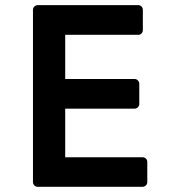

<svg xmlns="http://www.w3.org/2000/svg" viewBox="-20 -719 658 739"><path d="M125 0Q117.7 0 112.3 -5.4Q106.9 -10.7 106.9 -18.1V-681.2Q106.9 -688.5 112.3 -693.8Q117.7 -699.2 125 -699.2H512.2Q519.5 -699.2 524.7 -693.8Q529.8 -688.5 529.8 -681.2V-603Q529.8 -595.7 524.7 -590.3Q519.5 -585 512.2 -585H231V-415H498Q505.4 -415 510.7 -409.4Q516.1 -403.8 516.1 -397V-318.8Q516.1 -311.5 510.7 -306.2Q505.4 -300.8 498 -300.8H231V-113.8H528.8Q536.1 -113.8 541.5 -108.6Q546.9 -103.5 546.9 -96.2V-18.1Q546.9 -10.7 541.5 -5.4Q536.1 0 528.8 0Z"/></svg>

Font: Fragment Mono
Style: Bold
Weight: 700
Designer: Wei Huang based on Nimbus Sans by URW Studio, based on Helvetica by Max Miedinger.
Foundry: Wei Huang
Version: Version 1.011